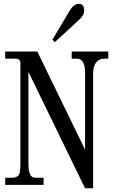

<svg xmlns="http://www.w3.org/2000/svg" viewBox="-20 -987 606 1025"><path d="M400.9 -966.8Q429.2 -966.8 429.2 -931.2Q429.2 -903.8 400.9 -879.9L272.9 -762.2L259.8 -774.9L352.1 -930.2Q374.5 -966.8 400.9 -966.8ZM7.8 0V-38.1H45.9Q58.1 -38.1 66.7 -42.2Q75.2 -46.4 79.6 -51.8Q84 -57.1 85.9 -68.8Q87.9 -80.6 88.4 -88.9Q88.9 -97.2 88.9 -113.8V-649.9Q88.9 -673.8 62 -673.8H7.8V-711.9H179.2L434.1 -188V-603Q434.1 -634.3 423.6 -654.1Q413.1 -673.8 390.1 -673.8H362.8V-711.9H558.1V-673.8H537.1Q507.8 -673.8 492.4 -652.6Q477.1 -631.3 477.1 -597.2V18.1H434.1L132.8 -601.1H131.8V-113.8Q131.8 -97.7 133.1 -85.7Q134.3 -73.7 138.2 -62Q142.1 -50.3 149.9 -44.2Q157.7 -38.1 169.9 -38.1H212.9V0Z"/></svg>

Font: New Heterodox Mono
Style: Book
Weight: 400
Designer: Hao Chi Kiang <hello@hckiang.com>, Alexey Kryukov <alexios@thessalonica.org.ru>
Version: Version 0.0.3